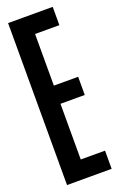

<svg xmlns="http://www.w3.org/2000/svg" viewBox="-139 -740 486 780"><g transform="rotate(-20 104.0 -350.0)"><path d="M7.8 0V-700.2H200.7V-621.1H95.7V-397.9H200.7V-319.3H95.7V-78.6H200.7V0Z"/></g></svg>

Font: Silence
Style: Regular
Weight: 400
Designer: Lilo Joris
Foundry: Lilo Joris
Version: Version 1.035;Fontself Maker 3.5.7